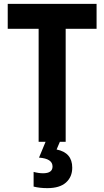

<svg xmlns="http://www.w3.org/2000/svg" viewBox="-20 -734 540 994"><path d="M216 0 182 82Q252 87 252 128Q252 163 203 163Q180 163 154 156V232Q186 240 225 240Q289 240 321.5 211Q354 182 354 134Q354 56 273 40L290 0H320V-585H480V-714H20V-585H180V0Z"/></svg>

Font: Noto Sans Mono UI Condensed ExtraBold
Style: Regular
Weight: 800
Width: 3
Designer: Monotype Design team
Foundry: Monotype Imaging Inc.
Version: 1.000